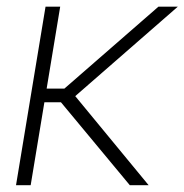

<svg xmlns="http://www.w3.org/2000/svg" viewBox="-20 -542 540 562"><path d="M156.2 -522.5 69.8 0H26.9L113.3 -522.5ZM500.5 -522.5 179.7 -242.7H88.9L95.7 -282.7H168.5L443.8 -522.5ZM359.9 0 151.9 -250.5 186.5 -277.3 415 0Z"/></svg>

Font: Inter 28pt ExtraLight
Style: Italic
Weight: 250
Italic angle: -9.3988°
Designer: Rasmus Andersson
Foundry: rsms
Version: Version 4.001;git-66647c0bb